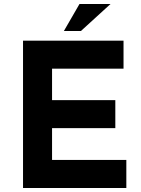

<svg xmlns="http://www.w3.org/2000/svg" viewBox="-20 -939 706 959"><path d="M95 -736H597V-596H240V-439H556V-299H240V-140H611V0H95ZM532 -919 384 -784H299L377 -919Z"/></svg>

Font: Reem Kufi
Style: Bold
Weight: 700
Designer: Khaled Hosny
Version: Version 1.001